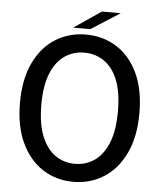

<svg xmlns="http://www.w3.org/2000/svg" viewBox="-59 -923 828 984"><g transform="rotate(5 355.0 -431.0)"><path d="M354.5 10.5Q267 10.5 197.5 -34Q128 -78.5 87.8 -163.5Q47.5 -248.5 47.5 -369.5Q47.5 -490.5 87.8 -575Q128 -659.5 197.5 -703.2Q267 -747 354.5 -747Q442.5 -747 512.2 -703.2Q582 -659.5 622 -575Q662 -490.5 662 -369.5Q662 -248.5 621.8 -163.5Q581.5 -78.5 511.8 -34Q442 10.5 354.5 10.5ZM354.5 -82Q411 -82 455.8 -113Q500.5 -144 526 -207.5Q551.5 -271 551.5 -369.5Q551.5 -468 525.8 -531Q500 -594 455.2 -624Q410.5 -654 354.5 -654Q298.5 -654 254 -624Q209.5 -594 183.5 -531Q157.5 -468 157.5 -369.5Q157.5 -271 183.5 -207.2Q209.5 -143.5 254 -112.8Q298.5 -82 354.5 -82ZM285.5 -776.5 425 -871.5H522L373.5 -776.5Z"/></g></svg>

Font: Epilogue Medium
Style: Regular
Weight: 500
Designer: Tyler Finck
Foundry: Etcetera Type Co
Version: Version 2.111; ttfautohint (v1.8.3)